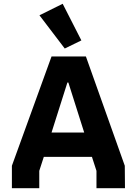

<svg xmlns="http://www.w3.org/2000/svg" viewBox="-20 -997 725 1017"><path d="M189 -916 323 -740 411 -783 312 -977ZM43 0H188V-92L212 -166H467L491 -92V0H642L641 -119L435 -698H253L43 -119ZM253 -295 337 -560H342L426 -295Z"/></svg>

Font: Braiins Sans
Style: Bold
Weight: 700
Designer: Mike Abbink, Paul van der Laan, Pieter van Rosmalen, Jiri Chlebus, Lubos Buracinsky
Foundry: Bold Monday, Sudetype
Version: Version 1.000;hotconv 1.0.109;makeotfexe 2.5.65596